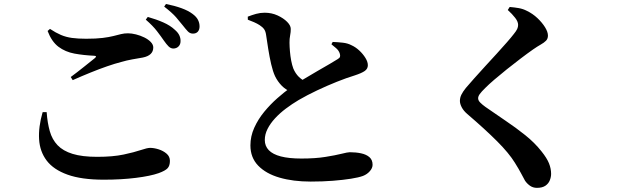

<svg xmlns="http://www.w3.org/2000/svg" viewBox="-20 -853 3040 945"><path d="M832.1 -614.1Q819.6 -614.8 809.4 -624.9Q799.2 -635.1 786.8 -652.9Q773 -673.1 752.7 -699.6Q732.4 -726.1 697.5 -756.3L707.4 -769.7Q749.5 -757.8 783.7 -742.7Q817.8 -727.7 840.4 -706.5Q856.7 -692.5 863 -678.2Q869.4 -663.9 868.6 -649.7Q868.6 -634.3 858.5 -624.2Q848.4 -614.1 832.1 -614.1ZM491 31.4Q381.3 31.4 312.4 6.6Q243.5 -18.1 209.7 -62.7Q176 -107.2 172.4 -167.8Q168.8 -228.4 189.8 -300.9L209.6 -301.2Q213.4 -248.6 225 -207.5Q236.6 -166.4 263.4 -138.2Q290.3 -110.1 337.4 -95.6Q384.6 -81.1 458.3 -81.1Q535.5 -81.1 588.1 -92.3Q640.6 -103.5 672.8 -114.4Q705 -125.2 718.7 -125.2Q737.5 -125.2 760.2 -118.2Q783 -111.1 799.6 -97Q816.3 -82.9 816.3 -61.3Q816.3 -37.4 805 -25.1Q793.8 -12.8 761.2 -0.9Q720.4 13.5 648.9 22.4Q577.5 31.4 491 31.4ZM328.2 -474Q357.6 -495.6 391.4 -522.6Q425.2 -549.6 447.2 -567.2Q459.5 -577.9 442.9 -578.6Q391.4 -581 346.5 -589.2Q301.6 -597.5 267.9 -622.7Q234.3 -648 214.3 -700.5L226 -710.8Q254.7 -691.7 279.9 -681Q305.1 -670.3 334.4 -666.3Q363.6 -662.3 404 -662.3Q453.3 -662.3 485.2 -666.3Q517.1 -670.3 538.2 -675.7Q559.4 -681.2 575.5 -685.1Q591.7 -689.1 609.8 -689.1Q627.6 -689.1 649.2 -683.7Q670.7 -678.3 690.1 -668.8Q709.5 -659.3 722 -646.4Q734.4 -633.4 734.4 -619.4Q734.4 -580.1 682.4 -569.7Q659 -565.7 631.3 -560.8Q603.7 -555.9 575.8 -547.7Q546.2 -540.2 507.5 -526.8Q468.7 -513.4 425.7 -495.9Q382.7 -478.5 337.9 -458.6ZM929.6 -687.6Q914.9 -687.6 904.6 -698.5Q894.2 -709.4 879.4 -728.4Q865.8 -745.9 846.6 -768Q827.4 -790 788.1 -820.5L797 -833.4Q839.6 -824.9 873.2 -812.7Q906.7 -800.5 927.4 -784.8Q946.7 -770.7 954.4 -755.3Q962.2 -740 962.2 -722.8Q962.2 -706.7 953.7 -697.1Q945.2 -687.6 929.6 -687.6Z M1509.1 40.7Q1422.6 40.7 1355.7 21.2Q1288.9 1.8 1250.7 -37.8Q1212.5 -77.4 1212.5 -137.4Q1212.5 -182.5 1231.4 -224.2Q1250.3 -266 1280.5 -302.8Q1310.8 -339.6 1345 -369.6Q1379.2 -399.6 1408.9 -421.1Q1436.6 -440.3 1472 -461.8Q1507.4 -483.4 1542 -503.2Q1576.6 -523 1603.6 -538.8Q1630.5 -554.5 1642 -562Q1651.6 -567.3 1653.5 -574Q1655.4 -580.8 1651.9 -590.8Q1647 -604.8 1634.8 -615.4Q1622.6 -626 1611.2 -635.1L1617.5 -646.6Q1644.3 -645.5 1667.9 -642.8Q1691.4 -640.1 1709.7 -630.5Q1730.4 -621.2 1748.6 -604.2Q1766.8 -587.1 1778.6 -567.9Q1790.5 -548.7 1790.5 -531.9Q1790.5 -514.6 1775.4 -503.8Q1760.3 -493 1724.3 -481.3Q1686.1 -469.8 1637.7 -450.4Q1589.4 -431.1 1540.5 -408Q1491.7 -384.9 1450.2 -360.8Q1417.1 -341.1 1387 -318.5Q1356.9 -295.8 1333.5 -270.4Q1310.2 -245 1296.8 -218.4Q1283.3 -191.8 1283.3 -164Q1283.3 -134.3 1302.9 -113.9Q1322.4 -93.5 1362.3 -83.1Q1402.2 -72.7 1463.1 -72.7Q1532.2 -72.7 1581.5 -80.7Q1630.9 -88.6 1661.2 -96.2Q1691.4 -103.8 1701.6 -103.8Q1731.4 -103.8 1757 -98.4Q1782.6 -93 1798.2 -79.6Q1813.8 -66.1 1813.8 -42Q1813.8 -25.9 1800.4 -10.6Q1787.1 4.8 1766.5 12.9Q1745.8 20.5 1707.6 26.6Q1669.4 32.7 1618.9 36.7Q1568.4 40.7 1509.1 40.7ZM1415.9 -399.1Q1386.2 -411 1366.5 -431.3Q1346.7 -451.6 1334 -477.5Q1323.1 -500.8 1314.7 -537Q1306.4 -573.2 1300.2 -612.1Q1294.1 -650.9 1289.6 -681.6Q1287.1 -699.2 1279.9 -709.3Q1272.7 -719.5 1257.7 -729.3Q1246.2 -736.7 1230.5 -743.7Q1214.9 -750.7 1199.8 -756L1199.5 -771Q1219.5 -778.9 1240.3 -784.7Q1261.1 -790.4 1282.5 -790.4Q1316.9 -790.4 1346 -777.1Q1375.1 -763.7 1393.1 -745.6Q1411.1 -727.4 1411.1 -710.8Q1411.4 -695.9 1408 -678.8Q1404.6 -661.7 1404.9 -642.5Q1405.1 -622.8 1407.1 -599.8Q1409 -576.9 1413.2 -554.6Q1417.5 -532.4 1423.5 -516.2Q1434 -491.1 1450.9 -474.6Q1467.9 -458.1 1491.8 -447.6Z M2622.9 71.6Q2603 71.6 2588.1 60.9Q2573.2 50.1 2564.1 36.3Q2554.9 20.1 2544.7 0.3Q2534.4 -19.5 2514.2 -51.9Q2485.2 -99.2 2426.4 -158Q2367.6 -216.8 2279.9 -291.9Q2261.7 -307.4 2252.6 -324.8Q2243.6 -342.1 2243.6 -356.2Q2243.6 -371.8 2250.7 -386.6Q2257.9 -401.5 2273 -420.2Q2289.4 -439.4 2314.3 -467.5Q2339.2 -495.5 2368.1 -527Q2397 -558.4 2425 -589Q2453 -619.6 2475.4 -645.3Q2497.7 -670.9 2509 -685.7Q2520.8 -700.2 2525.5 -710.2Q2530.1 -720.2 2530.1 -730.4Q2530.1 -746.5 2515.6 -765.2Q2501.1 -784 2479.2 -803.8L2488.6 -818.7Q2511.6 -816.8 2533.1 -813.1Q2554.6 -809.3 2572.7 -799.8Q2601.7 -786 2625.1 -763.9Q2648.4 -741.8 2662.7 -718.8Q2676.9 -695.8 2676.9 -677.8Q2676.9 -662.5 2667.5 -652.7Q2658 -642.9 2641.3 -633.6Q2624.6 -624.2 2602.8 -609Q2575.9 -590.2 2542 -564.4Q2508.1 -538.6 2474.4 -511.7Q2440.6 -484.7 2412.7 -460.7Q2384.8 -436.6 2369 -420.6Q2349.2 -401.3 2341.3 -390.1Q2333.3 -378.8 2333.3 -369.4Q2333.3 -358.6 2343.5 -348.3Q2353.7 -337.9 2369.2 -326.8Q2417.1 -293.1 2467.8 -259.1Q2518.5 -225.1 2565 -187.9Q2611.6 -150.7 2645.4 -107.7Q2671.7 -74.9 2682.1 -49Q2692.5 -23 2692.5 2.8Q2692.5 18.5 2686 34.6Q2679.6 50.7 2664.3 61.2Q2648.9 71.6 2622.9 71.6Z"/></svg>

Font: Noto Serif SC ExtraLight
Style: Regular
Weight: 200
Designer: Ryoko NISHIZUKA 西塚涼子 (kana & ideographs); Frank Grießhammer (Latin, Greek & Cyrillic); Wenlong ZHANG 张文龙 (bopomofo); San
Foundry: Adobe
Version: Version 2.002-H1;hotconv 1.1.0;makeotfexe 2.6.0